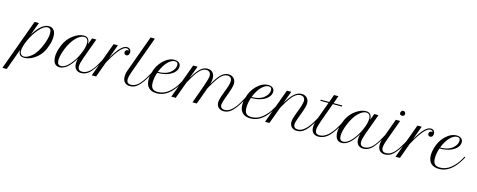

<svg xmlns="http://www.w3.org/2000/svg" viewBox="-156 -1148 4801 1934"><g transform="rotate(15 2244.5 -181.0)"><path d="M-79.2 160H-124.2L69.2 -370.8H114.2L65 -236.7Q143.3 -366.7 220.8 -366.7Q255 -366.7 273.3 -342.9Q291.7 -319.2 291.7 -275.8Q291.7 -233.3 275 -183.3Q246.7 -93.3 184.2 -43.3Q122.5 5.8 60 5.8Q29.2 5.8 15.4 -9.6Q1.7 -25 0.8 -59.2ZM250 -300.8Q250 -351.7 210.8 -351.7Q171.7 -351.7 122.5 -295Q77.5 -242.5 43.3 -169.2Q11.7 -96.7 11.7 -56.7Q11.7 -33.3 23.3 -19.6Q35 -5.8 55 -5.8Q89.2 -5.8 132.5 -41.7Q184.2 -83.3 221.7 -180Q250 -251.7 250 -300.8Z M429.2 5.8Q377.5 5.8 363.3 -47.9Q349.2 -101.7 375.8 -178.3Q407.5 -273.3 472.5 -321.7Q531.7 -366.7 585.8 -366.7Q646.7 -366.7 646.7 -293.3L671.7 -360H715.8L638.3 -147.5Q615.8 -85 615.8 -55.8Q615.8 -10 660.8 -10Q701.7 -10 738.3 -43.8Q775 -77.5 815 -152.5L830.8 -180.8L839.2 -174.2L823.3 -146.7Q775.8 -65 739.2 -29.2Q700 5.8 654.2 5.8Q618.3 5.8 598.8 -15.4Q579.2 -36.7 579.2 -73.3Q579.2 -103.3 587.5 -128.3Q508.3 5.8 429.2 5.8ZM400.8 -60Q400.8 -10 440 -10Q480.8 -10 528.3 -62.5Q576.7 -118.3 605 -185Q635 -253.3 635 -299.2Q635 -354.2 590 -354.2Q552.5 -354.2 507.5 -309.2Q463.3 -265 429.2 -180.8Q400.8 -109.2 400.8 -60Z M1055.8 -335Q1058.3 -335 1058.3 -339.2Q1058.3 -345 1050.8 -349.6Q1043.3 -354.2 1033.3 -354.2Q1006.7 -354.2 971.7 -316.7Q931.7 -273.3 882.5 -185.8L867.5 -158.3L810 0H764.2L895.8 -360H940.8L887.5 -215Q935 -296.7 970 -331.7Q1005 -366.7 1035 -366.7Q1055 -366.7 1066.7 -354.6Q1078.3 -342.5 1078.3 -323.3Q1078.3 -306.7 1070.4 -295.8Q1062.5 -285 1049.2 -285Q1038.3 -285 1030.8 -291.7Q1023.3 -298.3 1023.3 -309.2Q1023.3 -320 1030 -328.8Q1036.7 -337.5 1045.8 -337.5L1049.2 -336.7H1052.5Q1054.2 -335 1055.8 -335Z M1087.5 -73.3Q1087.5 -107.5 1102.5 -147.5L1238.3 -521.7H1283.3L1147.5 -147.5Q1124.2 -85 1124.2 -55.8Q1124.2 -10 1170 -10Q1210 -10 1245.8 -43.3Q1281.7 -76.7 1324.2 -152.5L1340 -180.8L1348.3 -174.2L1332.5 -146.7Q1287.5 -67.5 1247.5 -30Q1211.7 5.8 1162.5 5.8Q1127.5 5.8 1107.5 -15.4Q1087.5 -36.7 1087.5 -73.3Z M1653.3 -146.7Q1564.2 5.8 1443.3 5.8Q1387.5 5.8 1357.9 -23.3Q1328.3 -52.5 1328.3 -109.2Q1328.3 -142.5 1338.3 -177.5Q1359.2 -259.2 1414.2 -312.5Q1470.8 -366.7 1530 -366.7Q1560.8 -366.7 1578.3 -352.1Q1595.8 -337.5 1595.8 -312.5Q1595.8 -283.3 1573.8 -257.5Q1551.7 -231.7 1512.5 -215Q1465 -195 1395 -195Q1375.8 -140 1375.8 -89.2Q1375.8 -46.7 1393.3 -28.3Q1410.8 -10 1450 -10Q1509.2 -10 1560 -50.8Q1613.3 -94.2 1645 -152.5L1660.8 -180.8L1669.2 -174.2ZM1570 -325Q1570 -354.2 1538.3 -354.2Q1500.8 -354.2 1461.7 -312.5Q1425 -273.3 1398.3 -205.8Q1460 -206.7 1497.5 -225Q1527.5 -239.2 1549.2 -266.7Q1570 -292.5 1570 -325Z M1640 0H1594.2L1725.8 -360H1771.7L1723.3 -230Q1765.8 -302.5 1800 -334.2Q1834.2 -366.7 1874.2 -366.7Q1910.8 -366.7 1930.4 -344.6Q1950 -322.5 1950 -282.5Q1950 -261.7 1940 -224.2Q1983.3 -299.2 2017.5 -333.3Q2053.3 -366.7 2093.3 -366.7Q2128.3 -366.7 2149.2 -345Q2170 -323.3 2170 -287.5Q2170 -254.2 2135.8 -164.2Q2101.7 -75.8 2101.7 -52.5Q2101.7 -10 2148.3 -10Q2224.2 -10 2300.8 -152.5L2316.7 -180.8L2325 -174.2L2309.2 -146.7Q2264.2 -66.7 2225.8 -30.8Q2187.5 5.8 2141.7 5.8Q2106.7 5.8 2085.8 -14.6Q2065 -35 2065 -67.5Q2065 -100 2099.2 -187.5Q2132.5 -272.5 2132.5 -303.3Q2132.5 -351.7 2085.8 -351.7Q2049.2 -351.7 2015.8 -315.8Q1980 -275 1939.2 -202.5L1924.2 -175.8L1860 0H1815L1880 -180.8Q1913.3 -273.3 1913.3 -300.8Q1913.3 -324.2 1901.2 -337.9Q1889.2 -351.7 1866.7 -351.7Q1830 -351.7 1796.7 -315.8Q1762.5 -280.8 1720 -202.5L1704.2 -174.2Z M2630.8 -146.7Q2541.7 5.8 2420.8 5.8Q2365 5.8 2335.4 -23.3Q2305.8 -52.5 2305.8 -109.2Q2305.8 -142.5 2315.8 -177.5Q2336.7 -259.2 2391.7 -312.5Q2448.3 -366.7 2507.5 -366.7Q2538.3 -366.7 2555.8 -352.1Q2573.3 -337.5 2573.3 -312.5Q2573.3 -283.3 2551.2 -257.5Q2529.2 -231.7 2490 -215Q2442.5 -195 2372.5 -195Q2353.3 -140 2353.3 -89.2Q2353.3 -46.7 2370.8 -28.3Q2388.3 -10 2427.5 -10Q2486.7 -10 2537.5 -50.8Q2590.8 -94.2 2622.5 -152.5L2638.3 -180.8L2646.7 -174.2ZM2547.5 -325Q2547.5 -354.2 2515.8 -354.2Q2478.3 -354.2 2439.2 -312.5Q2402.5 -273.3 2375.8 -205.8Q2437.5 -206.7 2475 -225Q2505 -239.2 2526.7 -266.7Q2547.5 -292.5 2547.5 -325Z M2617.5 0H2571.7L2703.3 -360H2749.2L2700.8 -230Q2744.2 -303.3 2780.4 -335Q2816.7 -366.7 2856.7 -366.7Q2891.7 -366.7 2912.5 -345Q2933.3 -323.3 2933.3 -287.5Q2933.3 -258.3 2915.8 -210.8Q2895 -151.7 2881.7 -118.3Q2865 -72.5 2865 -52.5Q2865 -10 2911.7 -10Q2985 -10 3064.2 -152.5L3080 -180.8L3089.2 -174.2L3073.3 -146.7Q3025.8 -64.2 2989.2 -30Q2950.8 5.8 2905.8 5.8Q2869.2 5.8 2848.8 -14.2Q2828.3 -34.2 2828.3 -67.5Q2828.3 -100.8 2862.5 -186.7Q2895.8 -271.7 2895.8 -303.3Q2895.8 -325.8 2883.3 -338.8Q2870.8 -351.7 2848.3 -351.7Q2811.7 -351.7 2777.1 -316.7Q2742.5 -281.7 2697.5 -202.5L2681.7 -174.2Z M3140 -348.3H3055.8V-360H3145L3173.3 -440H3219.2L3190 -360H3280.8V-348.3H3185L3112.5 -147.5Q3090 -85 3090 -55.8Q3090 -10 3135.8 -10Q3223.3 -10 3303.3 -152.5L3319.2 -180.8L3327.5 -174.2L3311.7 -146.7Q3263.3 -63.3 3221.7 -29.2Q3178.3 5.8 3128.3 5.8Q3091.7 5.8 3072.1 -15Q3052.5 -35.8 3052.5 -73.3Q3052.5 -107.5 3066.7 -147.5Z M3371.7 5.8Q3320 5.8 3305.8 -47.9Q3291.7 -101.7 3318.3 -178.3Q3350 -273.3 3415 -321.7Q3474.2 -366.7 3528.3 -366.7Q3589.2 -366.7 3589.2 -293.3L3614.2 -360H3658.3L3580.8 -147.5Q3558.3 -85 3558.3 -55.8Q3558.3 -10 3603.3 -10Q3644.2 -10 3680.8 -43.8Q3717.5 -77.5 3757.5 -152.5L3773.3 -180.8L3781.7 -174.2L3765.8 -146.7Q3718.3 -65 3681.7 -29.2Q3642.5 5.8 3596.7 5.8Q3560.8 5.8 3541.2 -15.4Q3521.7 -36.7 3521.7 -73.3Q3521.7 -103.3 3530 -128.3Q3450.8 5.8 3371.7 5.8ZM3343.3 -60Q3343.3 -10 3382.5 -10Q3423.3 -10 3470.8 -62.5Q3519.2 -118.3 3547.5 -185Q3577.5 -253.3 3577.5 -299.2Q3577.5 -354.2 3532.5 -354.2Q3495 -354.2 3450 -309.2Q3405.8 -265 3371.7 -180.8Q3343.3 -109.2 3343.3 -60Z M3863.3 -438.3V-440Q3864.2 -450.8 3871.7 -458.8Q3879.2 -466.7 3889.2 -466.7Q3900 -466.7 3907.1 -459.2Q3914.2 -451.7 3914.2 -440.8V-439.2Q3914.2 -426.7 3905.8 -421.2Q3897.5 -415.8 3888.3 -415.8Q3863.3 -415.8 3863.3 -438.3ZM3746.7 -73.3Q3746.7 -107.5 3761.7 -147.5L3839.2 -360H3884.2L3806.7 -147.5Q3783.3 -85 3783.3 -55.8Q3783.3 -10 3829.2 -10Q3869.2 -10 3905 -43.3Q3940.8 -76.7 3983.3 -152.5L3999.2 -180.8L4007.5 -174.2L3991.7 -146.7Q3946.7 -67.5 3906.7 -30Q3870.8 5.8 3821.7 5.8Q3786.7 5.8 3766.7 -15.4Q3746.7 -36.7 3746.7 -73.3Z M4224.2 -335Q4226.7 -335 4226.7 -339.2Q4226.7 -345 4219.2 -349.6Q4211.7 -354.2 4201.7 -354.2Q4175 -354.2 4140 -316.7Q4100 -273.3 4050.8 -185.8L4035.8 -158.3L3978.3 0H3932.5L4064.2 -360H4109.2L4055.8 -215Q4103.3 -296.7 4138.3 -331.7Q4173.3 -366.7 4203.3 -366.7Q4223.3 -366.7 4235 -354.6Q4246.7 -342.5 4246.7 -323.3Q4246.7 -306.7 4238.8 -295.8Q4230.8 -285 4217.5 -285Q4206.7 -285 4199.2 -291.7Q4191.7 -298.3 4191.7 -309.2Q4191.7 -320 4198.3 -328.8Q4205 -337.5 4214.2 -337.5L4217.5 -336.7H4220.8Q4222.5 -335 4224.2 -335Z M4596.7 -146.7Q4507.5 5.8 4386.7 5.8Q4330.8 5.8 4301.2 -23.3Q4271.7 -52.5 4271.7 -109.2Q4271.7 -142.5 4281.7 -177.5Q4302.5 -259.2 4357.5 -312.5Q4414.2 -366.7 4473.3 -366.7Q4504.2 -366.7 4521.7 -352.1Q4539.2 -337.5 4539.2 -312.5Q4539.2 -283.3 4517.1 -257.5Q4495 -231.7 4455.8 -215Q4408.3 -195 4338.3 -195Q4319.2 -140 4319.2 -89.2Q4319.2 -46.7 4336.7 -28.3Q4354.2 -10 4393.3 -10Q4452.5 -10 4503.3 -50.8Q4556.7 -94.2 4588.3 -152.5L4604.2 -180.8L4612.5 -174.2ZM4513.3 -325Q4513.3 -354.2 4481.7 -354.2Q4444.2 -354.2 4405 -312.5Q4368.3 -273.3 4341.7 -205.8Q4403.3 -206.7 4440.8 -225Q4470.8 -239.2 4492.5 -266.7Q4513.3 -292.5 4513.3 -325Z"/></g></svg>

Font: Sirivennela
Style: Regular
Weight: 400
Designer: Appaji Ambarisha Darbha
Foundry: Appaji Ambarisha Darbha
Version: Version 1.00; ttfautohint (v1.8.4.7-5d5b)